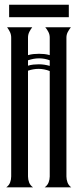

<svg xmlns="http://www.w3.org/2000/svg" viewBox="-20 -800 333 820"><path d="M6.8 0Q18.6 -8.3 23.2 -20.8Q27.8 -33.2 27.8 -46.4V-639.6Q27.8 -652.3 22.5 -663.3Q17.1 -674.3 10.3 -683.6H117.7Q110.4 -674.3 105 -663.3Q99.6 -652.3 99.6 -639.6V-564.5Q111.3 -567.9 122.8 -569.1Q134.3 -570.3 147 -570.3Q158.2 -570.3 169.7 -569.1Q181.2 -567.9 192.4 -564.5V-639.6Q192.4 -652.3 186.8 -663.3Q181.2 -674.3 173.3 -683.6H282.7Q275.4 -674.3 269.5 -663.3Q263.7 -652.3 263.7 -639.6V-46.4Q263.7 -33.2 268.3 -20.8Q272.9 -8.3 284.2 0H170.9Q182.6 -8.3 187.5 -20.8Q192.4 -33.2 192.4 -46.4V-496.6Q168.5 -505.9 145 -505.9Q133.3 -505.9 122.1 -503.9Q110.8 -502 99.6 -498V-46.4Q99.6 -33.2 104.5 -20.5Q109.4 -7.8 121.1 0ZM192.4 -542.5Q170.4 -550.8 147 -550.8Q134.3 -550.8 122.8 -548.6Q111.3 -546.4 99.6 -542.5V-519.5Q110.8 -522.9 122.6 -524.2Q134.3 -525.4 146 -525.4Q168.9 -525.4 192.4 -518.6ZM19 -779.8H273.9V-726.6H19Z"/></svg>

Font: XAYAX
Style: Regular
Weight: 400
Designer: Peter Wiegel
Foundry: Peter Wiegel
Version: Version 1.000 2009 initial release